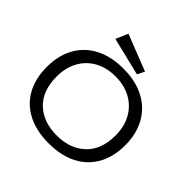

<svg xmlns="http://www.w3.org/2000/svg" viewBox="-204 -972 1158 1158"><g transform="rotate(45 375.0 -393.0)"><path d="M375 11Q270 11 195 -27.5Q120 -66 80.5 -137.5Q41 -209 41 -308Q41 -404 80.5 -476Q120 -548 195 -587.5Q270 -627 375 -627Q480 -627 555 -587.5Q630 -548 670 -476Q710 -404 710 -308Q710 -209 670 -137.5Q630 -66 555 -27.5Q480 11 375 11ZM375 -57Q489 -57 558 -122Q627 -187 627 -308Q627 -384 595.5 -440.5Q564 -497 507.5 -528.5Q451 -560 375 -560Q299 -560 242.5 -528.5Q186 -497 155 -440.5Q124 -384 124 -308Q124 -187 192.5 -122Q261 -57 375 -57ZM457 -660 214 -719 248 -797 480 -706Z"/></g></svg>

Font: Inconsolata ExtraExpanded Thin
Style: Regular
Weight: 100
Width: 8
Monospace: yes
Designer: Raph Levien, Cyreal, Brenton Simpson
Foundry: Raph Levien, Cyreal, Google
Version: Version 3.100; ttfautohint (v1.8.4.7-5d5b)